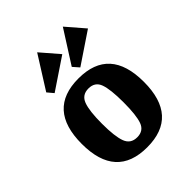

<svg xmlns="http://www.w3.org/2000/svg" viewBox="-153 -574 663 663"><g transform="rotate(-45 178.5 -242.5)"><path d="M141.5 -492.9 65.8 -372.8 84.5 -350.5 198.4 -427ZM266.9 -492.9 190.4 -372.8 210 -350.5 323.8 -427ZM330.1 -160.1Q330.1 -328.3 178.4 -328.3Q26.7 -328.3 26.7 -160.1Q26.7 8 178.4 8Q330.1 8 330.1 -160.1ZM125.4 -160.1Q125.4 -222.4 136.1 -250.9Q146.8 -279.4 178.4 -279.4Q210 -279.4 220.2 -251.3Q230.4 -223.3 230.4 -160.1Q230.4 -97 220.2 -69Q210 -40.9 178.4 -40.9Q146.8 -40.9 136.1 -69.4Q125.4 -97.9 125.4 -160.1Z"/></g></svg>

Font: Gidugu
Style: Regular
Weight: 400
Designer: Purushoth Kumar Guthula
Foundry: Silicon Andhra, USA.
Version: Version 1.0.5; ttfautohint (v1.2.25-373a) -l 7 -r 28 -G 50 -